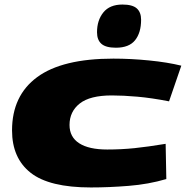

<svg xmlns="http://www.w3.org/2000/svg" viewBox="-20 -815 819 845"><path d="M380 10Q197 10 115 -54.5Q33 -119 33 -241Q33 -394 143.5 -475.5Q254 -557 479 -557Q555 -557 636 -549Q717 -541 778 -526L724 -369Q647 -384 584.5 -389.5Q522 -395 472 -395Q376 -395 331 -359.5Q286 -324 286 -265Q286 -212 328.5 -184.5Q371 -157 452 -157Q514 -157 572 -163Q630 -169 709 -182L712 -27Q634 -4 546.5 3Q459 10 380 10ZM490 -605Q446 -605 426.5 -622Q407 -639 407 -673Q407 -726 435 -760.5Q463 -795 519 -795Q563 -795 582 -778Q601 -761 601 -728Q601 -671 574.5 -638Q548 -605 490 -605Z"/></svg>

Font: Georama ExtraExtended ExtraBold
Style: Italic
Weight: 800
Width: 8
Italic angle: -9°
Designer: Jean-Baptiste Levee
Foundry: Production Type
Version: Version 1.000